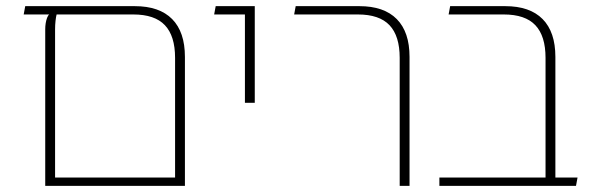

<svg xmlns="http://www.w3.org/2000/svg" viewBox="-20 -604 1947 624"><path d="M418 -584Q498 -584 539.5 -542Q581 -500 581 -419V0H127V-509Q127 -519 128.5 -528.5Q130 -538 133 -546Q136 -554 140 -557H57L62 -584ZM549 -27V-416Q549 -487 516 -522Q483 -557 413 -557H164Q162 -550 160.5 -536.5Q159 -523 159 -509V-27Z M776 -270V-584H808V-270ZM676 -557 681 -584H796V-557Z M1279 0V-416Q1279 -487 1246 -522Q1213 -557 1143 -557H936L941 -584H1148Q1228 -584 1269.5 -542Q1311 -500 1311 -419V0Z M1753 0V-416Q1753 -487 1720 -522Q1687 -557 1617 -557H1438L1443 -584H1622Q1702 -584 1743.5 -542Q1785 -500 1785 -419V-17Q1785 -11 1782.5 -8Q1780 -5 1775 0ZM1408 0V-27H1857L1852 0Z"/></svg>

Font: Noto Sans Hebrew Light
Style: Regular
Weight: 100
Version: Version 3.000